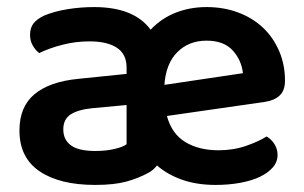

<svg xmlns="http://www.w3.org/2000/svg" viewBox="-20 -508 861 543"><path d="M246 -488Q359 -488 406 -424Q436 -456 476.5 -472Q517 -488 564 -488Q613 -488 654 -472.5Q695 -457 724 -429.5Q753 -402 769.5 -363.5Q786 -325 786 -280Q786 -252 771 -238Q756 -224 730 -220L452 -180Q466 -129 504.5 -106Q543 -83 598 -83Q640 -83 676 -95.5Q712 -108 734 -122Q748 -114 756.5 -100Q765 -86 765 -70Q765 -50 751.5 -34.5Q738 -19 715 -8Q692 3 659.5 9Q627 15 590 15Q537 15 495.5 0.5Q454 -14 424 -40Q413 -26 399 -19Q372 -4 337.5 5.5Q303 15 249 15Q149 15 92 -23.5Q35 -62 35 -139Q35 -206 77.5 -241.5Q120 -277 201 -285L338 -299V-317Q338 -355 310.5 -373Q283 -391 233 -391Q194 -391 157 -381.5Q120 -372 91 -358Q80 -366 72.5 -379.5Q65 -393 65 -409Q65 -429 74.5 -441.5Q84 -454 105 -464Q134 -476 171 -482Q208 -488 246 -488ZM250 -81Q279 -81 303 -86.5Q327 -92 338 -100V-211L241 -202Q201 -198 180 -184.5Q159 -171 159 -142Q159 -113 180.5 -97Q202 -81 250 -81ZM564 -393Q514 -393 481.5 -360.5Q449 -328 445 -268L667 -301Q663 -338 638 -365.5Q613 -393 564 -393Z"/></svg>

Font: Baloo Paaji 2 SemiBold
Style: Regular
Weight: 600
Designer: Shuchita Grover, Noopur Datye and Ek Type
Foundry: Ek Type
Version: Version 1.640;hotconv 1.0.111;makeotfexe 2.5.65597; ttfautoh